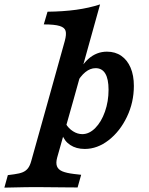

<svg xmlns="http://www.w3.org/2000/svg" viewBox="-123 -661 674 867"><path d="M74.7 -550.8 91.6 -608.1Q162.7 -608.9 221.1 -616.9Q279.5 -625 328.9 -641.1L208.3 -208.2H94.9L169.5 -475.8Q177.6 -505.6 173.3 -521.2Q169.1 -536.7 146.5 -543.7Q123.9 -550.8 74.7 -550.8ZM-65.4 185.5 -103.3 186.3 -87.6 129.8 -58.3 125.9Q-34.4 122.7 -20 116.6Q-5.5 110.4 3.5 98.6Q12.4 86.9 18 66.5L94.9 -208.2H208.3L135.1 50.7Q128.6 74.8 134.2 89.7Q139.8 104.7 158.3 112.6Q176.9 120.5 211.2 124.6L243.5 128.3L227.4 185.5Q201 185.5 173.9 185.1Q115.8 183.9 43.3 183.9H41.5H41.3Q-3.2 183.9 -65.4 185.5ZM481.5 -273Q481.5 -198.6 450.1 -133.2Q418.7 -67.7 367.6 -28Q316.5 11.6 259.7 11.6Q221.2 11.6 194.1 -6.3Q167 -24.2 156.8 -56.1L173.7 -102.9Q186.2 -81.2 206.6 -68.3Q226.9 -55.3 248.7 -55.3Q279.8 -55.3 307.2 -82.9Q334.5 -110.4 350.9 -156.7Q367.2 -203 367.2 -255.8Q367.2 -303.9 352.6 -328.5Q338 -353.2 308.7 -353.2Q284.5 -353.2 262.3 -335.2Q240.2 -317.3 220.3 -281.6L218.2 -303.3Q239.6 -362.8 276.3 -395.2Q313.1 -427.7 360 -427.7Q397.4 -427.7 424.6 -408.9Q451.8 -390.1 466.7 -355.3Q481.5 -320.6 481.5 -273Z"/></svg>

Font: Playfair Micro SmCond SmLight
Style: Italic
Weight: 360
Width: 4
Italic angle: -15.6°
Designer: Claus Eggers Sørensen
Foundry: Claus Eggers Sørensen
Version: Version 2.203;Glyphs 3.3 (3326)